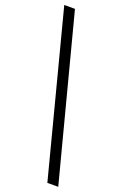

<svg xmlns="http://www.w3.org/2000/svg" viewBox="-168 -808 623 978"><g transform="rotate(20 144.0 -319.5)"><path d="M229 121 0 -760H58L288 121Z"/></g></svg>

Font: Noto Serif Toto
Style: Regular
Weight: 400
Designer: Monotype Design Team
Foundry: Monotype Imaging Inc.
Version: Version 2.001